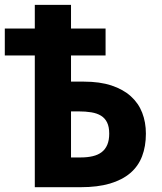

<svg xmlns="http://www.w3.org/2000/svg" viewBox="-20 -780 673 800"><path d="M275.9 -548.8V-439.9H329.1Q396 -439.9 444.6 -423.8Q493.2 -407.7 525.1 -378.9Q557.1 -350.1 572.5 -310.3Q587.9 -270.5 587.9 -223.1Q587.9 -170.4 572 -128.9Q556.2 -87.4 522.7 -58.8Q489.3 -30.3 438 -15.1Q386.7 0 315.9 0H125V-548.8H0V-661.1H125V-759.8H275.9V-661.1H419.9V-548.8ZM275.9 -124H316.9Q344.2 -124 366.2 -129.2Q388.2 -134.3 403.6 -146Q418.9 -157.7 427 -176.8Q435.1 -195.8 435.1 -223.1Q435.1 -251.5 426.3 -269.5Q417.5 -287.6 400.9 -297.9Q384.3 -308.1 360.6 -312Q336.9 -315.9 307.1 -315.9H275.9Z"/></svg>

Font: Droid Sans
Style: Bold
Weight: 700
Foundry: Ascender Corporation
Version: Version 1.00 build 112